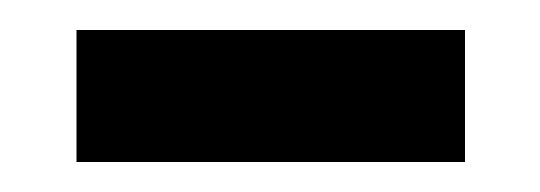

<svg xmlns="http://www.w3.org/2000/svg" viewBox="-20 -334 360 128"><path d="M31 -226H290V-314H31Z"/></svg>

Font: Noto Sans Hebrew Droid Medium
Style: Regular
Weight: 500
Designer: Monotype Design Team
Foundry: Monotype Imaging Inc.
Version: Version 1.100